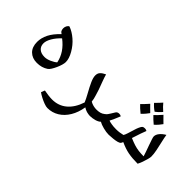

<svg xmlns="http://www.w3.org/2000/svg" viewBox="-66 -955 1602 1602"><g transform="rotate(45 735.0 -154.0)"><path d="M190 0Q135 0 101.5 -33Q68 -66 68 -126Q68 -173 91.5 -220Q115 -267 167 -316Q151 -325 146.5 -337Q142 -349 142 -360Q142 -376 149.5 -390Q157 -404 168 -408Q213 -392 256 -355Q299 -318 328 -267Q357 -217 357 -176Q357 -161 350.5 -139Q344 -117 333.5 -94Q323 -71 311.5 -53Q300 -35 289 -28Q268 -14 243.5 -7Q219 0 190 0ZM201 -80Q228 -80 260 -94.5Q292 -109 308 -124Q298 -174 269.5 -216.5Q241 -259 195 -294Q158 -260 136 -222Q114 -184 114 -155Q114 -120 137 -100Q160 -80 201 -80Z M519 204Q503 204 478.5 195Q454 186 429 173Q404 160 388 148L401 115Q429 120 452.5 123Q476 126 496 126Q571 126 624.5 81Q678 36 706 -49Q699 -65 691.5 -80.5Q684 -96 675 -112Q641 -173 625 -209.5Q609 -246 609 -271Q609 -297 624 -312.5Q639 -328 667 -341Q671 -328 675.5 -312.5Q680 -297 687 -280Q703 -239 713.5 -208.5Q724 -178 729 -159Q735 -140 738.5 -124.5Q742 -109 743 -96Q777 -76 821 -76Q829 -76 829 -68V-8Q829 0 821 0Q774 0 739 -24Q728 45 697 96.5Q666 148 620 176Q574 204 519 204Z M1038 0Q1009 0 972.5 -9.5Q936 -19 916 -31Q902 -17 874 -8.5Q846 0 812 0Q804 0 804 -8V-68Q804 -76 812 -76Q840 -76 858.5 -81Q877 -86 893 -99Q905 -108 911.5 -116.5Q918 -125 925.5 -137.5Q933 -150 946 -171Q951 -179 958.5 -183Q966 -187 977 -187Q991 -187 1001 -180Q986 -142 975.5 -119.5Q965 -97 960 -89Q968 -85 992.5 -80.5Q1017 -76 1049 -76Q1072 -76 1091.5 -79Q1111 -82 1127 -86Q1134 -96 1142.5 -122.5Q1151 -149 1159.5 -177.5Q1168 -206 1175 -220Q1184 -240 1191.5 -246Q1199 -252 1215 -252Q1229 -252 1239 -245Q1232 -229 1221 -197Q1210 -165 1195 -118Q1230 -103 1257 -94.5Q1284 -86 1311 -82.5Q1338 -79 1372 -79Q1368 -94 1358.5 -120Q1349 -146 1339 -174.5Q1329 -203 1321.5 -225.5Q1314 -248 1314 -256Q1314 -278 1331.5 -300Q1349 -322 1380 -340Q1384 -312 1393.5 -272Q1403 -232 1411 -192Q1419 -152 1419 -123Q1419 -112 1413 -89.5Q1407 -67 1398.5 -42.5Q1390 -18 1380 0Q1316 0 1269 -9Q1222 -18 1168 -43Q1165 -35 1160 -27Q1154 -17 1133.5 -11.5Q1113 -6 1087 -3.5Q1061 -1 1038 0ZM1103 -312Q1084 -327 1069 -341Q1054 -355 1043 -367Q1055 -378 1069.5 -393.5Q1084 -409 1101 -428Q1106 -422 1120 -408.5Q1134 -395 1156 -373Q1147 -360 1134 -344.5Q1121 -329 1103 -312ZM1245 -325Q1228 -339 1213.5 -352.5Q1199 -366 1186 -380Q1195 -388 1210 -403.5Q1225 -419 1244 -441Q1258 -427 1271.5 -413Q1285 -399 1299 -386Q1289 -372 1276 -356.5Q1263 -341 1245 -325ZM1174 -407Q1161 -415 1146.5 -427.5Q1132 -440 1118 -456Q1133 -471 1146.5 -485Q1160 -499 1171 -512Q1181 -499 1194.5 -485.5Q1208 -472 1226 -456Q1212 -440 1198.5 -427.5Q1185 -415 1174 -407Z"/></g></svg>

Font: Noto Naskh Arabic
Style: Regular
Weight: 400
Designer: Monotype Design Team, David Williams, Mohamad Dakak and Nizar Qandah
Foundry: Monotype Imaging Inc.
Version: Version 2.013